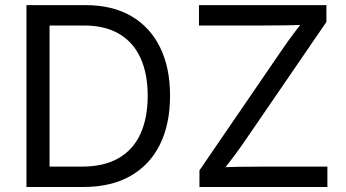

<svg xmlns="http://www.w3.org/2000/svg" viewBox="-20 -748 1385 768"><path d="M313 0H137.2V-81.5H307.1Q396 -81.5 454.6 -115.5Q513.2 -149.4 542 -213.1Q570.8 -276.9 570.8 -365.2Q570.8 -452.6 542.2 -515.6Q513.7 -578.6 457 -612.3Q400.4 -646 315.9 -646H133.3V-727.5H322.3Q428.7 -727.5 504.2 -684.1Q579.6 -640.6 619.9 -559.3Q660.2 -478 660.2 -365.2Q660.2 -251.5 619.6 -169.7Q579.1 -87.9 501.5 -43.9Q423.8 0 313 0ZM178.2 -727.5V0H85.9V-727.5ZM777.8 0V-66.4L1109.4 -550.8Q1131.3 -583 1156 -615.7Q1180.7 -648.4 1205.6 -680.2L1215.8 -649.9Q1171.4 -647.5 1126.5 -646.7Q1081.5 -646 1037.1 -646H775.9V-727.5H1285.6V-660.2L959.5 -184.1Q935.5 -149.4 909.7 -115.2Q883.8 -81.1 857.4 -47.4L847.2 -77.6Q891.6 -80.1 935.8 -80.8Q980 -81.5 1024.4 -81.5H1289.6V0Z"/></svg>

Font: Inter 16pt
Style: Regular
Weight: 400
Version: Version 4.001;git-66647c0bb